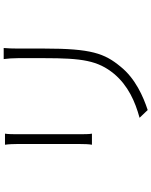

<svg xmlns="http://www.w3.org/2000/svg" viewBox="90 -878 820 1040"><g transform="rotate(-90 500.0 -358.0)"><path d="M700 -748C703 -725 705 -699 705 -670V-530C705 -322 692 -238 620 -150C556 -74 470 -36 382 -12L424 32C497 8 595 -35 659 -115C731 -202 757 -274 757 -529V-670C757 -700 758 -726 760 -748ZM236 -741C239 -724 240 -689 240 -672V-340C240 -312 239 -285 236 -270H296C293 -285 293 -313 293 -340V-672C293 -691 293 -724 296 -741Z"/></g></svg>

Font: Spoqa Han Sans Neo Light
Style: Regular
Weight: 300
Designer: [Spoqa Han Sans Neo] Dong-huui Kim ___ Younghwa Kang ___ Yujin Lee ___ [Noto Sans] Ryoko NISHIZUKA ____ (kana & ideograp
Foundry: Spoqa (http://www.spoqa-han-sans.com)
Version: Version 1.100;hotconv 1.0.109;makeotfexe 2.5.65596